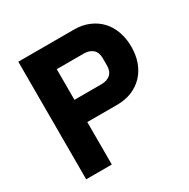

<svg xmlns="http://www.w3.org/2000/svg" viewBox="-158 -843 972 987"><g transform="rotate(-30 328.0 -349.0)"><path d="M77 0V-698H407Q456 -698 495 -681.5Q534 -665 561.5 -636Q589 -607 604 -565.5Q619 -524 619 -475Q619 -425 604 -384Q589 -343 561.5 -314Q534 -285 495 -268.5Q456 -252 407 -252H229V0ZM229 -384H389Q423 -384 442.5 -401.5Q462 -419 462 -453V-497Q462 -531 442.5 -548.5Q423 -566 389 -566H229Z"/></g></svg>

Font: IBM Plex Sans Hebrew
Style: Bold
Weight: 700
Designer: Mike Abbink, Paul van der Laan, Pieter van Rosmalen, Yanek Iontef
Foundry: Bold Monday
Version: Version 1.2